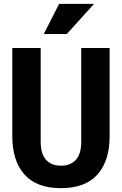

<svg xmlns="http://www.w3.org/2000/svg" viewBox="-20 -970 635 1000"><path d="M297 10Q171 10 107.5 -61Q44 -132 44 -262V-720H192V-232Q192 -168 220 -137.5Q248 -107 298 -107Q347 -107 375 -137.5Q403 -168 403 -231V-720H551V-261Q551 -132 487.5 -61Q424 10 297 10ZM328 -793H208L288 -950H470Z"/></svg>

Font: Instrument Sans SemiCondensed
Style: Bold
Weight: 700
Width: 4
Designer: Rodrigo Fuenzalida
Foundry: fragTYPE
Version: Version 1.000;gftools[0.9.28]